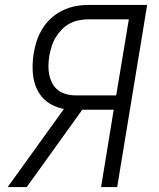

<svg xmlns="http://www.w3.org/2000/svg" viewBox="-20 -755 640 775"><path d="M453 0H388L439 -312H312L88 0H11L238 -315Q214 -320 192.5 -330.5Q171 -341 155 -357.5Q139 -374 129 -395.5Q119 -417 115 -440.5Q111 -464 111.5 -489Q112 -514 116 -539Q120 -565 128.5 -590.5Q137 -616 151.5 -639.5Q166 -663 187 -682Q208 -701 233 -713Q258 -725 284 -730Q310 -735 336 -735H574ZM449 -370 500 -677H336Q317 -677 297.5 -673Q278 -669 260.5 -659.5Q243 -650 229 -635.5Q215 -621 204.5 -603.5Q194 -586 188.5 -567.5Q183 -549 179 -530Q176 -510 175.5 -490.5Q175 -471 179 -452.5Q183 -434 191.5 -418Q200 -402 214.5 -391Q229 -380 247.5 -375Q266 -370 285 -370Z"/></svg>

Font: Iosevka Light Extended
Style: Italic
Weight: 300
Width: 7
Italic angle: -9°
Monospace: yes
Designer: Belleve Invis
Foundry: Belleve Invis
Version: Version 32.5.0; ttfautohint (v1.8.4)